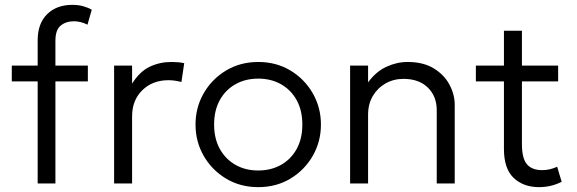

<svg xmlns="http://www.w3.org/2000/svg" viewBox="-20 -755 2375 790"><path d="M135 0V-420H28.5V-485H135V-589.5Q135 -658 173.8 -696.5Q212.5 -735 278 -735Q303.5 -735 323.2 -729.2Q343 -723.5 357.5 -715L340 -653.5Q325 -661 311 -664.2Q297 -667.5 284.5 -667.5Q251.5 -667.5 229.8 -649.8Q208 -632 208 -587V-485H341.5V-420H208V0Z M449.5 0V-485H523.5V-411Q555 -461 596.2 -480.5Q637.5 -500 684.5 -500Q697.5 -500 711.2 -499Q725 -498 738 -495L726.5 -417.5Q699 -425 673 -425Q608 -425 565.8 -384Q523.5 -343 523.5 -276V0Z M1042.5 15Q968.5 15 910 -20.2Q851.5 -55.5 818 -114Q784.5 -172.5 784.5 -242.5Q784.5 -312.5 818 -371Q851.5 -429.5 910 -464.8Q968.5 -500 1042.5 -500Q1117 -500 1175.2 -464.8Q1233.5 -429.5 1267 -371Q1300.5 -312.5 1300.5 -242.5Q1300.5 -172.5 1267 -114Q1233.5 -55.5 1175.2 -20.2Q1117 15 1042.5 15ZM1042.5 -53.5Q1095.5 -53.5 1136.5 -76.8Q1177.5 -100 1200.8 -142.2Q1224 -184.5 1224 -242.5Q1224 -300.5 1200.8 -342.8Q1177.5 -385 1136.5 -408.2Q1095.5 -431.5 1042.5 -431.5Q989.5 -431.5 948.5 -408.2Q907.5 -385 884.2 -342.8Q861 -300.5 861 -242.5Q861 -184.5 884.5 -142.2Q908 -100 948.8 -76.8Q989.5 -53.5 1042.5 -53.5Z M1420.5 0V-485H1494.5V-416Q1527 -460.5 1569.8 -480.2Q1612.5 -500 1657 -500Q1722 -500 1765 -473.5Q1808 -447 1829.5 -406.5Q1851 -366 1851 -324V0H1777V-301.5Q1777 -359 1740.2 -394.8Q1703.5 -430.5 1640.5 -430.5Q1599.5 -430.5 1566.5 -411.8Q1533.5 -393 1514 -360Q1494.5 -327 1494.5 -283V0Z M2198 15Q2133.5 15 2093.5 -23Q2053.5 -61 2053.5 -142V-420H1938V-485H2053.5V-628.5H2127.5V-485H2276.5V-420H2127.5V-163Q2127.5 -103 2148.2 -79Q2169 -55 2210.5 -55Q2229 -55 2244.5 -59Q2260 -63 2272.5 -69L2291 -7Q2248 15 2198 15Z"/></svg>

Font: Geologica ExtraLight
Style: Regular
Weight: 200
Designer: Sindre Bremnes, Frode Helland
Foundry: Monokrom Skriftforlag AS
Version: Version 1.010; ttfautohint (v1.8.4.7-5d5b);gftools[0.9.28]